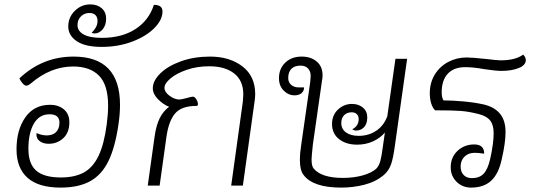

<svg xmlns="http://www.w3.org/2000/svg" viewBox="-20 -843 2433 872"><path d="M55 -165Q55 -253 95 -310Q135 -367 207 -367Q246 -367 270.5 -346Q295 -325 295 -288Q295 -241 267.5 -215.5Q240 -190 201 -190Q175 -190 159 -203Q143 -216 146 -239Q155 -234 168 -231Q181 -228 192 -228Q220 -228 235 -243.5Q250 -259 250 -286Q250 -324 205 -324Q158 -324 133.5 -281Q109 -238 109 -167Q109 -99 144.5 -68Q180 -37 256 -37Q319 -37 360.5 -59.5Q402 -82 427.5 -135Q453 -188 465 -280Q471 -327 471 -363Q471 -457 430 -499Q389 -541 312 -541Q210 -541 120 -464Q115 -460 110 -457Q105 -454 99 -454Q92 -454 83 -464Q74 -474 68 -487Q173 -586 314 -586Q525 -586 525 -367Q525 -324 518 -278Q503 -174 472.5 -111.5Q442 -49 389.5 -20Q337 9 255 9Q155 9 105 -35.5Q55 -80 55 -165Z M290 -723Q290 -764 319.5 -793.5Q349 -823 390 -823Q422 -823 442 -805.5Q462 -788 462 -758Q462 -728 446 -709.5Q430 -691 410 -691Q403 -691 396 -694Q407 -704 415 -718Q423 -732 423 -748Q423 -765 413.5 -774.5Q404 -784 386 -784Q363 -784 347.5 -768.5Q332 -753 332 -729Q332 -702 360 -686.5Q388 -671 442 -671Q533 -671 594.5 -710.5Q656 -750 679 -821Q718 -821 718 -791Q718 -753 681 -715.5Q644 -678 580.5 -654Q517 -630 442 -630Q367 -630 328.5 -656Q290 -682 290 -723Z M1139 -416Q1139 -399 1136 -381L1083 0H1030L1083 -382Q1085 -404 1085 -414Q1085 -477 1043.5 -509.5Q1002 -542 930 -542Q875 -542 828.5 -526Q782 -510 754.5 -487Q727 -464 727 -444Q727 -425 750 -408Q773 -391 795 -391Q803 -391 829 -398Q849 -404 857 -404Q864 -404 871.5 -392Q879 -380 879 -370Q879 -362 872 -362Q804 -362 775 -327.5Q746 -293 736 -222L705 0H651L682 -222Q689 -273 705 -305.5Q721 -338 748 -358Q722 -368 698 -392Q674 -416 674 -442Q674 -476 708 -509.5Q742 -543 801.5 -564.5Q861 -586 934 -586Q1023 -586 1081 -541.5Q1139 -497 1139 -416Z M1829 -576 1774 -185Q1766 -125 1756 -96.5Q1746 -68 1723 -48Q1686 -17 1635 -4Q1584 9 1530 9Q1402 9 1359 -48Q1342 -69 1342 -116Q1342 -148 1348 -185L1389 -471Q1391 -491 1391 -498Q1391 -519 1379 -532Q1367 -545 1345 -545Q1318 -545 1303.5 -530.5Q1289 -516 1289 -489Q1289 -469 1302.5 -457.5Q1316 -446 1337 -446H1361Q1361 -430 1349.5 -420Q1338 -410 1318 -410Q1290 -410 1268.5 -431.5Q1247 -453 1247 -488Q1247 -531 1275.5 -558.5Q1304 -586 1350 -586Q1392 -586 1418.5 -563.5Q1445 -541 1445 -501Q1445 -489 1442 -474L1401 -187Q1395 -131 1395 -119Q1395 -88 1405 -77Q1441 -35 1537 -35Q1586 -35 1626 -46Q1666 -57 1688 -76Q1701 -89 1707 -110.5Q1713 -132 1719 -178L1728 -241Q1707 -216 1674 -201Q1641 -186 1602 -186Q1552 -186 1520 -211Q1488 -236 1488 -280Q1488 -320 1515 -345.5Q1542 -371 1579 -371Q1608 -371 1628 -354.5Q1648 -338 1648 -310Q1648 -281 1633.5 -265.5Q1619 -250 1597 -250Q1588 -250 1580 -256Q1609 -271 1609 -302Q1609 -316 1600.5 -324.5Q1592 -333 1577 -333Q1556 -333 1543 -320Q1530 -307 1530 -284Q1530 -257 1551.5 -241.5Q1573 -226 1609 -226Q1654 -226 1688.5 -249Q1723 -272 1739 -315L1776 -576Z M2027 -83Q2027 -129 2058 -158Q2089 -187 2134 -187Q2179 -187 2179 -145Q2153 -149 2136 -149Q2107 -149 2089.5 -131.5Q2072 -114 2072 -87Q2072 -63 2085.5 -48.5Q2099 -34 2123 -34Q2157 -34 2176 -53.5Q2195 -73 2206 -120Q2222 -191 2222 -238Q2222 -276 2206 -296Q2190 -316 2154 -325Q2111 -336 2075 -339Q2039 -342 1956 -342Q1944 -354 1938 -374.5Q1932 -395 1932 -419Q1932 -468 1955 -505Q1978 -542 2016.5 -562Q2055 -582 2099 -582Q2124 -582 2189 -575Q2237 -569 2254 -569Q2321 -569 2356 -595Q2368 -583 2368 -570Q2368 -547 2336 -534Q2304 -521 2257 -521Q2233 -521 2179 -529Q2130 -538 2093 -538Q2041 -538 2013.5 -508Q1986 -478 1986 -424Q1986 -401 1994 -387Q2033 -387 2083.5 -382.5Q2134 -378 2175 -369Q2224 -358 2250 -327.5Q2276 -297 2276 -243Q2276 -195 2259 -121Q2245 -54 2211 -22.5Q2177 9 2120 9Q2080 9 2053.5 -17.5Q2027 -44 2027 -83Z"/></svg>

Font: Krub Light
Style: Italic
Weight: 300
Italic angle: -8°
Designer: Ekaluck Peanpanawate
Foundry: Cadson Demak Co.,Ltd.
Version: Version 1.000; ttfautohint (v1.6)